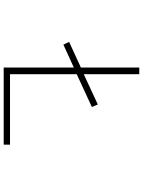

<svg xmlns="http://www.w3.org/2000/svg" viewBox="113 -885 774 1040"><g transform="rotate(90 500.0 -365.0)"><path d="M381.8 -431.6 545.9 -507.8 559.6 -475.6 381.8 -393.6V-32.2H763.7V2H345.7V-377.9L221.7 -321.3L207 -352.5L345.7 -416V-732.4H381.8Z"/></g></svg>

Font: Gen Shin Gothic Monospace ExtraLight
Style: Regular
Weight: 200
Designer: [Source Han Sans]
Ryoko NISHIZUKA  (kana & ideographs); Paul D. Hunt (Latin, Greek & Cyrillic); Wenlong ZHANG  (bopomofo
Version: Version 1.002.20150607